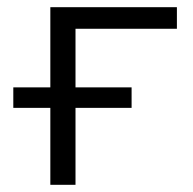

<svg xmlns="http://www.w3.org/2000/svg" viewBox="-20 -514 538 534"><path d="M120 0V-214H17V-271H120V-494H472V-434H190V-271H346V-214H190V0Z"/></svg>

Font: Nunito Sans 7pt Light
Style: Regular
Weight: 300
Designer: Vernon Adams
Foundry: Vernon Adams
Version: Version 3.101;gftools[0.9.27]